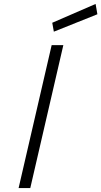

<svg xmlns="http://www.w3.org/2000/svg" viewBox="-20 -950 512 970"><path d="M74 0H133L300 -722H241ZM252 -790 472 -878 463 -930 244 -835Z"/></svg>

Font: Titillium Web
Style: Light Italic
Weight: 300
Italic angle: -13°
Version: Version 1.001;PS 57.000;hotconv 1.0.70;makeotf.lib2.5.55311